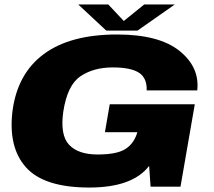

<svg xmlns="http://www.w3.org/2000/svg" viewBox="-20 -836 958 860"><path d="M380 4Q573.5 4 648 -93L654.5 0H788.5L852.5 -369H471.5L450 -244H595L593 -236.5Q576.5 -188.5 537.8 -166.2Q499 -144 417 -144Q330.5 -144 289.5 -187.5Q248.5 -231 263.5 -336Q281.5 -454.5 340.2 -494.2Q399 -534 485 -534Q566.5 -534 602.8 -510Q639 -486 637 -431H863.5Q875 -535 783.8 -608.2Q692.5 -681.5 504 -681.5Q295 -681.5 176.5 -594Q58 -506.5 36 -339Q16 -175.5 97 -85.8Q178 4 380 4ZM456 -699H596L763 -816H626L534.5 -742L465 -816H330.5Z"/></svg>

Font: Anybody Expanded ExtraBold
Style: Italic
Weight: 800
Width: 7
Italic angle: -10°
Version: Version 1.113;gftools[0.9.25]